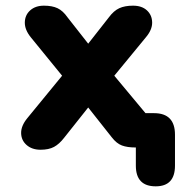

<svg xmlns="http://www.w3.org/2000/svg" viewBox="-20 -520 660 677"><path d="M529 137Q459 137 459 64V0H457Q429 0 410 -7Q391 -14 374 -36L291 -141L206 -34Q189 -12 170.5 -2Q152 8 123 8Q93 8 74 -8.5Q55 -25 54.5 -50.5Q54 -76 76 -103L199 -253L89 -388Q67 -415 67.5 -441Q68 -467 86.5 -483.5Q105 -500 135 -500Q164 -500 183 -491Q202 -482 218 -459L291 -366L364 -459Q381 -482 400.5 -491Q420 -500 449 -500Q480 -500 498 -483.5Q516 -467 516.5 -441Q517 -415 494 -388L383 -253L493 -121H523Q597 -121 597 -45V64Q597 137 529 137Z"/></svg>

Font: Chiron GoRound TC EB
Style: Regular
Weight: 700
Designer: Ryoko NISHIZUKA 西塚涼子 (kana, bopomofo & ideographs); Paul D. Hunt (Latin, Greek & Cyrillic); Sandoll Communications 산돌커뮤니
Foundry: Adobe
Version: Version 1.000;hotconv 1.1.1;makeotfexe 2.6.0